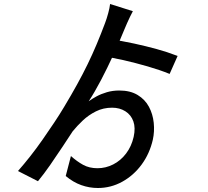

<svg xmlns="http://www.w3.org/2000/svg" viewBox="-20 -863 1040 961"><path d="M577 -410Q632 -410 669 -387.5Q706 -365 725.5 -328.5Q745 -292 749.5 -248.5Q754 -205 745 -164Q729 -94 689 -39.5Q649 15 592 46.5Q535 78 470 78Q427 78 386.5 63.5Q346 49 309 18L335 -82Q365 -55 396 -38Q427 -21 468 -21Q509 -21 546.5 -40Q584 -59 611 -94.5Q638 -130 649 -178Q659 -223 647.5 -255.5Q636 -288 607.5 -306Q579 -324 541 -324Q497 -324 460 -305.5Q423 -287 394.5 -260Q366 -233 344 -206Q323 -174 293 -128.5Q263 -83 231 -37Q199 9 170 44L70 -7Q100 -41 131.5 -81Q163 -121 193 -164Q223 -207 251 -249Q279 -291 301 -328Q337 -388 366 -440.5Q395 -493 419 -542.5Q443 -592 464 -642Q485 -692 506 -748Q514 -769 521.5 -796.5Q529 -824 531 -843L645 -807Q639 -796 631 -779.5Q623 -763 616 -747Q609 -731 604 -719Q578 -655 547.5 -588.5Q517 -522 485.5 -462Q454 -402 424 -356Q440 -368 463 -380.5Q486 -393 515 -401.5Q544 -410 577 -410ZM486 -582 519 -669Q592 -658 651.5 -645Q711 -632 764 -617.5Q817 -603 869 -583L829 -493Q780 -513 719.5 -530.5Q659 -548 598 -562Q537 -576 486 -582Z"/></svg>

Font: Noto Sans SC Thin Medium
Style: Regular
Weight: 500
Version: Version 2.004-H2;hotconv 1.0.118;makeotfexe 2.5.65603